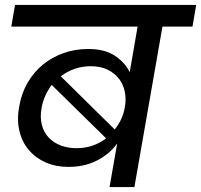

<svg xmlns="http://www.w3.org/2000/svg" viewBox="-20 -760 817 780"><path d="M456 -177Q426 -135 375 -108.5Q324 -82 258 -82Q207 -82 166 -100Q125 -118 97.5 -150Q70 -182 59 -227.5Q48 -273 58 -327Q67 -381 92.5 -424.5Q118 -468 155 -498Q192 -528 238.5 -544.5Q285 -561 338 -561Q405 -561 446 -534Q487 -507 507 -467L539 -652H26L41 -740H777L762 -652H640L526 0H425ZM348 -491Q315 -491 284 -480.5Q253 -470 227 -450L446 -234Q479 -275 487 -324Q493 -355 487.5 -385Q482 -415 464.5 -438.5Q447 -462 418 -476.5Q389 -491 348 -491ZM291 -158Q327 -158 357.5 -169Q388 -180 411 -198L190 -415Q175 -395 164.5 -372Q154 -349 149 -322Q142 -283 150 -252.5Q158 -222 178 -201Q198 -180 227 -169Q256 -158 291 -158Z"/></svg>

Font: SVN-Poppins Medium
Style: Italic
Weight: 500
Italic angle: -10°
Designer: Ninad Kale (Devanagari), Jonny Pinhorn (Latin)
Foundry: Indian Type Foundry
Version: Version 3.002 2017; ttfautohint (v1.8.3)